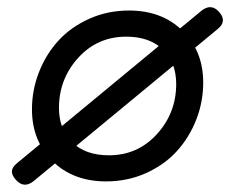

<svg xmlns="http://www.w3.org/2000/svg" viewBox="-20 -491 640 531"><path d="M26.9 -39.6Q13.2 -28.3 12.9 -17.1Q12.7 -5.9 23.9 6.3Q46.4 31.7 73.7 9.3L582.5 -411.1Q608.4 -432.1 586.4 -457.5Q564 -483.4 536.1 -460.4ZM68.4 -188.5Q68.4 -101.6 125.2 -45.4Q182.1 10.7 273.4 10.7Q332.5 10.7 383.3 -12Q434.1 -34.7 468.5 -72.3Q502.9 -109.9 522.5 -159.4Q542 -209 542 -262.7Q542 -349.6 485.1 -405.8Q428.2 -461.9 336.9 -461.9Q277.8 -461.9 227.1 -439.2Q176.3 -416.5 141.8 -378.9Q107.4 -341.3 87.9 -291.7Q68.4 -242.2 68.4 -188.5ZM467.3 -258.8Q467.3 -178.7 414.1 -120.1Q360.8 -61.5 281.2 -61.5Q216.3 -61.5 179.7 -97.4Q143.1 -133.3 143.1 -192.4Q143.1 -272.5 196.3 -331.1Q249.5 -389.6 329.1 -389.6Q394 -389.6 430.7 -353.8Q467.3 -317.9 467.3 -258.8Z"/></svg>

Font: Courier Prime Code
Style: Italic
Weight: 400
Italic angle: -10°
Designer: Alan Dague-Greene
Foundry: Quote-Unquote Apps
Version: Version 3.18